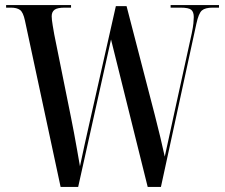

<svg xmlns="http://www.w3.org/2000/svg" viewBox="-20 -734 883 754"><path d="M78 -653Q71 -686 58.5 -695Q46 -704 23 -704H4V-714H259V-704H234Q205 -704 194 -695.5Q183 -687 183 -670Q183 -658 187 -634Q191 -610 193 -599L259 -272Q264 -247 270.5 -213Q277 -179 283 -144Q289 -109 294 -81Q303 -125 312.5 -167Q322 -209 332 -254L435 -710H477L588 -282Q600 -235 609.5 -195.5Q619 -156 627 -119Q635 -157 643 -192Q651 -227 663 -284L733 -603Q738 -627 739.5 -642.5Q741 -658 741 -667Q741 -687 731 -695.5Q721 -704 689 -704H650V-714H840V-704H815Q786 -704 773 -693Q760 -682 751 -640L612 0H560L416 -579L287 0H218Z"/></svg>

Font: Noto Serif Display ExtraCondensed Medium
Style: Regular
Weight: 500
Width: 2
Designer: Monotype Design Team
Foundry: Monotype Imaging Inc.
Version: Version 2.009